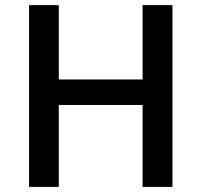

<svg xmlns="http://www.w3.org/2000/svg" viewBox="-20 -734 791 754"><path d="M657.2 -713.9V0H540V-321.8H210.9V0H94.2V-713.9H210.9V-421.9H540V-713.9Z"/></svg>

Font: Open Sans
Style: SemiBold
Weight: 600
Foundry: Ascender Corporation
Version: Version 1.10